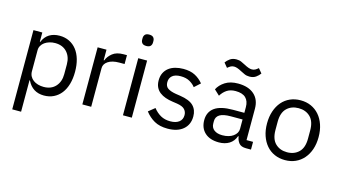

<svg xmlns="http://www.w3.org/2000/svg" viewBox="-99 -1108 2976 1676"><g transform="rotate(15 1389.0 -270.0)"><path d="M85 -516H165V-432H169Q189 -481 227.5 -504.5Q266 -528 320 -528Q368 -528 407 -509Q446 -490 473.5 -455Q501 -420 515.5 -370Q530 -320 530 -258Q530 -196 515.5 -146Q501 -96 473.5 -61Q446 -26 407 -7Q368 12 320 12Q215 12 169 -84H165V200H85ZM298 -60Q366 -60 405 -102.5Q444 -145 444 -214V-302Q444 -371 405 -413.5Q366 -456 298 -456Q271 -456 246.5 -448.5Q222 -441 204 -428Q186 -415 175.5 -396.5Q165 -378 165 -357V-165Q165 -140 175.5 -120.5Q186 -101 204 -87.5Q222 -74 246.5 -67Q271 -60 298 -60Z M665 0V-516H745V-421H750Q764 -458 800 -487Q836 -516 899 -516H930V-436H883Q818 -436 781.5 -411.5Q745 -387 745 -350V0Z M1072 -637Q1046 -637 1034.5 -649.5Q1023 -662 1023 -682V-695Q1023 -715 1034.5 -727.5Q1046 -740 1072 -740Q1098 -740 1109.5 -727.5Q1121 -715 1121 -695V-682Q1121 -662 1109.5 -649.5Q1098 -637 1072 -637ZM1032 -516H1112V0H1032Z M1437 12Q1365 12 1316.5 -15.5Q1268 -43 1233 -89L1290 -135Q1320 -97 1357 -76.5Q1394 -56 1443 -56Q1494 -56 1522.5 -78Q1551 -100 1551 -140Q1551 -170 1531.5 -191.5Q1512 -213 1461 -221L1420 -227Q1384 -232 1354 -242.5Q1324 -253 1301.5 -270.5Q1279 -288 1266.5 -314Q1254 -340 1254 -376Q1254 -414 1268 -442.5Q1282 -471 1306.5 -490Q1331 -509 1365 -518.5Q1399 -528 1438 -528Q1501 -528 1543.5 -506Q1586 -484 1618 -445L1565 -397Q1548 -421 1515 -440.5Q1482 -460 1432 -460Q1382 -460 1356.5 -438.5Q1331 -417 1331 -380Q1331 -342 1356.5 -325Q1382 -308 1430 -300L1470 -294Q1556 -281 1592 -244.5Q1628 -208 1628 -149Q1628 -74 1577 -31Q1526 12 1437 12Z M1728 0ZM2144 0Q2099 0 2079.5 -24Q2060 -48 2055 -84H2050Q2033 -36 1994 -12Q1955 12 1901 12Q1819 12 1773.5 -30Q1728 -72 1728 -144Q1728 -217 1781.5 -256Q1835 -295 1948 -295H2050V-346Q2050 -401 2020 -430Q1990 -459 1928 -459Q1881 -459 1849.5 -438Q1818 -417 1797 -382L1749 -427Q1770 -469 1816 -498.5Q1862 -528 1932 -528Q2026 -528 2078 -482Q2130 -436 2130 -354V-70H2189V0ZM1914 -56Q1944 -56 1969 -63Q1994 -70 2012 -83Q2030 -96 2040 -113Q2050 -130 2050 -150V-235H1944Q1875 -235 1843.5 -215Q1812 -195 1812 -157V-136Q1812 -98 1839.5 -77Q1867 -56 1914 -56ZM2010 -612Q1984 -612 1965 -621Q1946 -630 1930 -638Q1906 -651 1889.5 -656.5Q1873 -662 1860 -662Q1843 -662 1830 -655Q1817 -648 1802 -635L1769 -675Q1783 -695 1806 -711.5Q1829 -728 1864 -728Q1890 -728 1909 -719Q1928 -710 1944 -702Q1968 -689 1984.5 -683.5Q2001 -678 2014 -678Q2031 -678 2044 -685Q2057 -692 2072 -705L2105 -665Q2091 -645 2068 -628.5Q2045 -612 2010 -612Z M2498 12Q2446 12 2403 -7Q2360 -26 2329.5 -61.5Q2299 -97 2282 -146.5Q2265 -196 2265 -258Q2265 -319 2282 -369Q2299 -419 2329.5 -454.5Q2360 -490 2403 -509Q2446 -528 2498 -528Q2550 -528 2592.5 -509Q2635 -490 2666 -454.5Q2697 -419 2714 -369Q2731 -319 2731 -258Q2731 -196 2714 -146.5Q2697 -97 2666 -61.5Q2635 -26 2592.5 -7Q2550 12 2498 12ZM2498 -59Q2563 -59 2604 -99Q2645 -139 2645 -221V-295Q2645 -377 2604 -417Q2563 -457 2498 -457Q2433 -457 2392 -417Q2351 -377 2351 -295V-221Q2351 -139 2392 -99Q2433 -59 2498 -59Z"/></g></svg>

Font: Aneliza
Style: Regular
Weight: 400
Designer: Mike Abbink, Paul van der Laan, Pieter van Rosmalen
Foundry: Bold Monday
Version: Version 3.001;September 8, 2019;FontCreator 11.5.0.2425 64-b